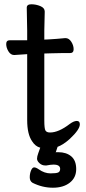

<svg xmlns="http://www.w3.org/2000/svg" viewBox="-20 -671 400 897"><path d="M132 183Q119 175 119 157.5Q119 140 125 125.5Q131 111 139.5 111Q148 111 161 120Q188 139 216 139Q244 139 252.5 134.5Q261 130 261 118Q261 98 230 98Q217 98 197 102H191Q176 102 164.5 91.5Q153 81 153 70.5Q153 60 159 44Q164 30 168 19Q145 13 130 -11Q107 -44 107 -110V-418Q100 -418 47 -414H46Q30 -414 19.5 -431Q9 -448 9 -465.5Q9 -483 26 -483H107V-528L105 -635Q105 -651 126.5 -651Q148 -651 168.5 -642.5Q189 -634 189 -617L187 -528V-486L209 -487Q245 -489 285 -493H286Q302 -493 313 -476Q324 -459 324 -441Q324 -423 307 -423H268Q240 -423 220 -422L187 -421V-108Q187 -70 192.5 -61Q198 -52 214 -52Q254 -52 306 -92Q325 -106 339 -106Q353 -106 353 -90Q353 -66 306 -22Q276 5 249 15L241 39Q236 40 241.5 40Q247 40 252 40Q290 40 313 59.5Q336 79 336 119Q336 159 306 182.5Q276 206 227 206Q178 206 132 183Z"/></svg>

Font: LXGW WenKai TC
Style: Bold
Weight: 700
Designer: LXGW / Fontworks Inc.
Foundry: LXGW / Fontworks Inc.
Version: Version 1.330;April 28, 2024